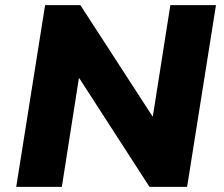

<svg xmlns="http://www.w3.org/2000/svg" viewBox="-20 -725 870 745"><path d="M43 0 155 -705H292L572 -273H573L641 -705H818L706 0H560L288 -421H286L220 0Z"/></svg>

Font: Nunito Sans 7pt Black
Style: Italic
Weight: 900
Italic angle: -9°
Version: Version 3.101;gftools[0.9.27]